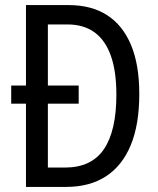

<svg xmlns="http://www.w3.org/2000/svg" viewBox="-20 -734 620 754"><path d="M250 -714Q339 -714 400.5 -674.5Q462 -635 494.5 -557.5Q527 -480 527 -365Q527 -245 493.5 -164Q460 -83 396 -41.5Q332 0 240 0H82V-327H24V-398H82V-714ZM245 -638H168V-398H289V-327H168V-76H235Q339 -76 388 -148Q437 -220 437 -362Q437 -455 415 -516Q393 -577 350.5 -607.5Q308 -638 245 -638Z"/></svg>

Font: Noto Sans Khmer Condensed
Style: Regular
Weight: 400
Width: 3
Designer: Danh Hong and the Monotype Design Team
Foundry: Monotype Imaging Inc.
Version: Version 2.004